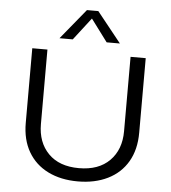

<svg xmlns="http://www.w3.org/2000/svg" viewBox="-59 -946 898 1010"><g transform="rotate(5 389.5 -441.0)"><path d="M389 10Q299 10 231.5 -23.5Q164 -57 127 -120.5Q90 -184 90 -273V-667H170V-274Q170 -177 227.5 -118.5Q285 -60 389 -60Q493 -60 551 -118.5Q609 -177 609 -274V-667H689V-273Q689 -184 652 -120.5Q615 -57 547 -23.5Q479 10 389 10ZM547 -732H477L389 -850L298 -732H228L359 -892H419Z"/></g></svg>

Font: Madhuban Light
Style: Regular
Weight: 300
Designer: jaikishan Patel
Foundry: MagicType
Version: Version 1.000